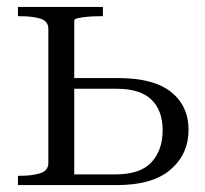

<svg xmlns="http://www.w3.org/2000/svg" viewBox="-20 -536 594 556"><path d="M195 -31H315Q386 -31 418.5 -66Q451 -101 451 -159Q451 -216 418.5 -247.5Q386 -279 318 -279H156V-310H321Q425 -310 475.5 -269.5Q526 -229 526 -160Q526 -90 474 -45Q422 0 318 0H32V-27H40Q74 -27 97 -34.5Q120 -42 120 -64V-452Q120 -475 97 -482Q74 -489 40 -489H32V-516H278V-489H266Q250 -489 233.5 -487.5Q217 -486 206 -483.5Q195 -481 195 -477Z"/></svg>

Font: Roboto Serif 120pt Expanded Light
Style: Regular
Weight: 300
Width: 7
Designer: Greg Gazdowicz
Foundry: Commercial Type
Version: Version 1.008